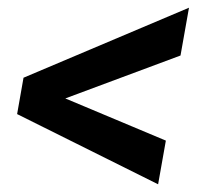

<svg xmlns="http://www.w3.org/2000/svg" viewBox="-20 -561 538 498"><path d="M149.4 -305.7 410.2 -196.3 390.1 -83 24.4 -265.1 41 -359.4 470.2 -541 448.2 -417Z"/></svg>

Font: Roboto Medium
Style: Italic
Weight: 500
Italic angle: -12°
Designer: Google
Version: Version 2.134; 2016